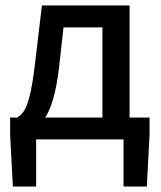

<svg xmlns="http://www.w3.org/2000/svg" viewBox="-20 -509 586 701"><path d="M112 0V172H27L17 -16V-80H526V-16L516 172H431V0ZM354 -29V-409H212L195 -258Q187 -192 174 -147.5Q161 -103 143 -76.5Q125 -50 104 -37.5Q83 -25 60 -22L43 -80Q56 -87 67.5 -104Q79 -121 89 -161.5Q99 -202 108 -278L133 -489H453V-29Z"/></svg>

Font: Source Sans 3 Medium
Style: Regular
Weight: 500
Designer: Paul D. Hunt
Foundry: Adobe
Version: Version 3.052;hotconv 1.1.0;makeotfexe 2.6.0